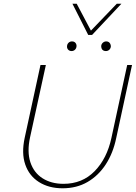

<svg xmlns="http://www.w3.org/2000/svg" viewBox="-20 -1008 733 1034"><path d="M317 6Q243 6 190 -27.5Q137 -61 116 -122Q95 -183 113 -266L198 -658H227L142 -269Q125 -191 143.5 -134.5Q162 -78 209 -48Q256 -18 322 -18Q423 -18 489.5 -86Q556 -154 580 -265L665 -658H691L606 -265Q589 -183 549.5 -122.5Q510 -62 451.5 -28Q393 6 317 6ZM365 -733Q358 -733 352 -736.5Q346 -740 343 -746.5Q340 -753 341 -760Q342 -771 349.5 -778Q357 -785 368 -785Q376 -785 381.5 -781.5Q387 -778 390 -771.5Q393 -765 392 -758Q391 -747 383.5 -740Q376 -733 365 -733ZM550 -733Q542 -733 536 -736.5Q530 -740 527.5 -746.5Q525 -753 525 -760Q526 -771 534 -778Q542 -785 552 -785Q560 -785 565.5 -781.5Q571 -778 574 -771.5Q577 -765 577 -758Q576 -747 568.5 -740Q561 -733 550 -733ZM455 -820 462 -835 609 -988H634L476 -820ZM455 -820 370 -988H393L474 -835L476 -820Z"/></svg>

Font: Ysabeau Office Thin
Style: Italic
Weight: 250
Italic angle: -12°
Designer: Christian Thalmann (Catharsis Fonts)
Version: Version 2.001;gftools[0.9.30]; featfreeze: tnum,lnum,ss02